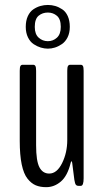

<svg xmlns="http://www.w3.org/2000/svg" viewBox="-20 -754 409 779"><path d="M84.5 -645Q84.5 -670.4 93 -688.7Q101.6 -707 115.5 -716.3Q129.4 -725.6 144 -729.7Q158.7 -733.9 174.3 -733.9Q189.9 -733.9 204.1 -729.7Q218.3 -725.6 232.4 -716.3Q246.6 -707 254.9 -688.7Q263.2 -670.4 263.2 -645Q263.2 -620.6 254.2 -602.5Q245.1 -584.5 231 -575Q216.8 -565.4 202.6 -561Q188.5 -556.6 174.3 -556.6Q160.2 -556.6 145.5 -561Q130.9 -565.4 116.7 -574.7Q102.5 -584 93.5 -602.3Q84.5 -620.6 84.5 -645ZM174.3 -586.9Q195.3 -586.9 210.9 -601.1Q226.6 -615.2 226.6 -645Q226.6 -676.8 210.9 -689.9Q195.3 -703.1 174.3 -703.1Q152.3 -703.1 136.7 -690.2Q121.1 -677.2 121.1 -645Q121.1 -615.2 137 -601.1Q152.8 -586.9 174.3 -586.9ZM167.5 5.4Q143.1 5.4 125 -2.2Q106.9 -9.8 91.6 -29.1Q76.2 -48.3 68.1 -86.7Q60.1 -125 60.1 -182.1V-466.8Q60.1 -481.4 63 -486.3Q65.9 -491.2 71.8 -491.2H114.3Q120.6 -491.2 123.5 -486.3Q126.5 -481.4 126.5 -466.8V-164.6Q126.5 -101.1 139.9 -75.4Q153.3 -49.8 179.7 -49.8Q210.9 -49.8 231.9 -92Q252.9 -134.3 252.9 -186V-466.8Q252.9 -481.4 255.9 -486.3Q258.8 -491.2 265.1 -491.2H307.1Q313.5 -491.2 316.4 -486.3Q319.3 -481.4 319.3 -466.8V-30.8Q319.3 0 308.1 0H298.3Q291.5 0 287.8 -4.4Q284.2 -8.8 281.7 -24.4L272.9 -93.3Q272 -99.6 269.5 -99.6Q268.6 -99.6 266.6 -92.8Q253.9 -40.5 227.1 -17.6Q200.2 5.4 167.5 5.4Z"/></svg>

Font: BenchNine
Style: Regular
Weight: 400
Designer: Vernon Adams
Foundry: Vernon Adams
Version: Version 1 ; ttfautohint (v0.92.18-e454-dirty) -l 8 -r 50 -G 